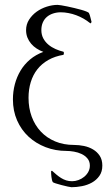

<svg xmlns="http://www.w3.org/2000/svg" viewBox="-20 -617 445 798"><path d="M244.1 -389.2Q208.5 -383.3 181.2 -367.9Q153.8 -352.5 135.5 -329.3Q117.2 -306.2 107.9 -275.9Q98.6 -245.6 98.6 -210.4Q98.6 -168 111.8 -132.1Q125 -96.2 149.7 -70.1Q174.3 -43.9 209.2 -29.3Q244.1 -14.6 287.6 -14.6Q308.1 -14.6 329.1 -10.3Q350.1 -5.9 366.9 4.2Q383.8 14.2 394.5 30.5Q405.3 46.9 405.3 71.3Q405.3 96.7 393.1 114Q380.9 131.3 362.1 141.8Q343.3 152.3 320.6 156.7Q297.9 161.1 276.9 161.1Q273.4 161.1 261.5 158.4Q249.5 155.8 236.1 152.3Q222.7 148.9 211.7 145.3Q200.7 141.6 199.7 140.1Q197.3 136.7 196 130.9Q194.8 125 193.8 118.4Q192.9 111.8 192.6 105.5Q192.4 99.1 192.4 94.7L194.8 92.8H196.3Q205.6 101.1 214.8 108.9Q224.1 116.7 233.9 122.8Q243.7 128.9 254.9 132.6Q266.1 136.2 279.8 136.2Q293 136.2 306.2 131.3Q319.3 126.5 329.8 117.9Q340.3 109.4 346.9 97.4Q353.5 85.4 353.5 71.3Q353.5 53.7 343.5 41.7Q333.5 29.8 318.8 22.9Q304.2 16.1 287.4 13.2Q270.5 10.3 256.8 10.3Q210 10.3 169.4 -5.4Q128.9 -21 98.6 -49.1Q68.4 -77.1 51 -116.7Q33.7 -156.2 33.7 -204.1Q33.7 -236.3 41.7 -266.8Q49.8 -297.4 65.4 -323.5Q81.1 -349.6 104.7 -369.6Q128.4 -389.6 160.2 -401.4Q145.5 -406.7 132.3 -415.3Q119.1 -423.8 109.4 -435.3Q99.6 -446.8 94 -460.9Q88.4 -475.1 88.4 -491.7Q88.4 -515.6 100.8 -535.2Q113.3 -554.7 132.3 -568.4Q151.4 -582 174.6 -589.4Q197.8 -596.7 219.2 -596.7Q223.1 -596.7 234.1 -595Q245.1 -593.3 259.3 -590.3Q273.4 -587.4 288.8 -583.7Q304.2 -580.1 317.1 -576.4Q330.1 -572.8 339.1 -569.1Q348.1 -565.4 349.6 -563Q353.5 -554.7 355.7 -544.9Q357.9 -535.2 360.4 -526.4Q359.4 -521.5 356.4 -519.5L353.5 -522.5V-521.5Q341.8 -531.2 327.1 -539.6Q312.5 -547.9 296.9 -553.7Q281.2 -559.6 264.6 -562.7Q248 -565.9 232.9 -565.9Q215.8 -565.9 200.9 -561Q186 -556.2 175 -546.9Q164.1 -537.6 158 -523.7Q151.9 -509.8 151.9 -491.7Q151.9 -472.7 159.9 -457.5Q168 -442.4 181.2 -431.4Q194.3 -420.4 210.9 -413.1Q227.5 -405.8 244.1 -401.9V-400.4L246.1 -397.9Z"/></svg>

Font: CAT Linz
Style: Regular
Weight: 400
Designer: Peter Wiegel
Foundry: Peter Wiegel
Version: Version 1.08